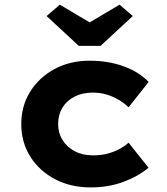

<svg xmlns="http://www.w3.org/2000/svg" viewBox="-20 -806 726 836"><path d="M375.1 10Q287.2 10 219.1 -26Q151 -62 111.8 -124.3Q72.6 -186.6 72.6 -265.9Q72.6 -345.2 111.8 -407.5Q151 -469.7 217.9 -505.7Q284.9 -541.7 370.5 -541.7Q450.6 -541.7 517.8 -517.5Q584.9 -493.2 627.2 -449.2L539.8 -338.8Q521.7 -356.5 496.9 -371.3Q472.2 -386.1 443.7 -394.5Q415.2 -402.8 384.5 -402.8Q339.1 -402.8 304.7 -385.3Q270.2 -367.9 251.7 -336.9Q233.1 -306 233.1 -266.4Q233.1 -227.5 252 -196.8Q270.9 -166 305.1 -147.8Q339.3 -129.5 383.8 -129.5Q419.5 -129.5 447.7 -136.9Q475.9 -144.3 499.2 -156.7Q522.6 -169 539.8 -184.7L626.7 -75.7Q581.8 -38 517 -14Q452.2 10 375.1 10ZM322.9 -606.4 182.9 -736.1 240.4 -785.7 385.5 -699.5H355.5L500.6 -785.7L558.1 -736.1L418.1 -606.4Z"/></svg>

Font: Lexend Exa
Style: Regular
Weight: 400
Designer: Bonnie Shaver-Troup, Thomas Jockin
Foundry: Lexend
Version: Version 1.007